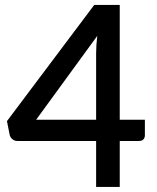

<svg xmlns="http://www.w3.org/2000/svg" viewBox="-20 -740 620 760"><path d="M360.5 -266V-529Q360.5 -560.5 365 -598L123 -266ZM553.5 -266V-204Q553.5 -195 547.8 -188.5Q542 -182 530.5 -182H454V0H360.5V-182H49Q37.5 -182 29.2 -188.8Q21 -195.5 18.5 -205.5L7.5 -260.5L353 -720.5H454V-266Z"/></svg>

Font: TypoPRO Lato
Style: Regular
Weight: 600
Designer: Lukasz Dziedzic with Adam Twardoch and Botio Nikoltchev
Foundry: tyPoland Lukasz Dziedzic
Version: Version 2.010; 2014-09-01; http://www.latofonts.com/